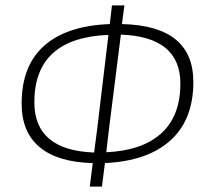

<svg xmlns="http://www.w3.org/2000/svg" viewBox="-20 -677 768 710"><path d="M312 13 323 -74Q194 -77 127 -132.5Q60 -188 60 -294Q60 -434 143.5 -508Q227 -582 386 -588L394 -657H440L431 -588Q695 -582 695 -374Q695 -234 610 -157.5Q525 -81 368 -74L357 13ZM383 -200 373 -114Q506 -120 576.5 -184Q647 -248 647 -368Q647 -541 427 -549ZM107 -299Q107 -121 328 -113L339 -197L381 -548Q107 -537 107 -299Z"/></svg>

Font: Alegreya Sans Light
Style: Italic
Weight: 300
Italic angle: -7°
Designer: Juan Pablo del Peral
Foundry: Huerta Tipografica
Version: Version 2.007